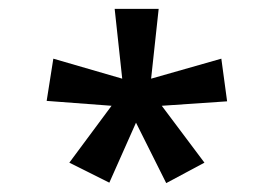

<svg xmlns="http://www.w3.org/2000/svg" viewBox="-20 -745 613 432"><path d="M85 -518 100 -613 255 -568 238 -725H337L320 -568L478 -613L491 -517L344 -507L440 -379L354 -333L286 -469L226 -334L136 -379L231 -507Z"/></svg>

Font: Noto Sans Gunjala Gondi Semibold
Style: Regular
Weight: 600
Designer: Ek Type
Foundry: Ek Type
Version: Version 1.004; ttfautohint (v1.8.4.7-5d5b)